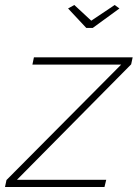

<svg xmlns="http://www.w3.org/2000/svg" viewBox="-56 -750 552 770"><path d="M-30 -28 430 -491H74L80 -520H476L470 -492L12 -29H370L363 0H-36ZM217 -716 242 -730 310 -667 404 -730 423 -716 316 -638H290Z"/></svg>

Font: Raleway Thin ExtraLight
Style: Italic
Weight: 250
Italic angle: -12°
Version: Version 4.026